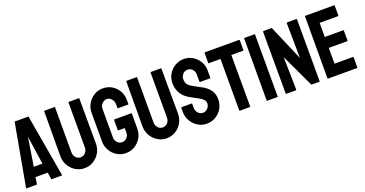

<svg xmlns="http://www.w3.org/2000/svg" viewBox="-36 -1348 3798 1999"><g transform="rotate(-20 1863.0 -348.5)"><path d="M5.9 -4.9 129.9 -691.9Q130.9 -695.8 134.8 -695.8H279.8Q283.7 -695.8 284.7 -691.9L403.8 -4.9Q404.3 0 399.9 0H289.1Q284.2 0 283.7 -4.9L272.9 -78.1H136.7L126 -4.9Q125.5 0 121.1 0H9.8Q5.9 0 5.9 -4.9ZM201.7 -465.8 156.7 -185.1H252.9L211.9 -465.8L206.1 -502.9Z M650.4 9.8Q597.7 9.8 552.7 -17.6Q507.8 -44.9 481.2 -91.1Q454.6 -137.2 454.6 -191.9L456.5 -691.9Q456.5 -695.8 460.4 -695.8H572.8Q576.7 -695.8 576.7 -691.9V-191.9Q576.7 -158.2 598.1 -134.5Q619.6 -110.8 650.4 -110.8Q682.6 -110.8 704.1 -134.5Q725.6 -158.2 725.6 -191.9V-691.9Q725.6 -695.8 729.5 -695.8H841.8Q845.7 -695.8 845.7 -691.9L847.7 -191.9Q847.7 -136.7 821.3 -90.3Q794.4 -44.4 750 -17.3Q705.6 9.8 650.4 9.8Z M1109.4 9.8Q1055.2 9.8 1011.7 -17.1Q967.8 -43.9 941.2 -89.4Q914.6 -134.8 914.6 -190.9V-507.8Q914.6 -562.5 941.4 -607.4Q967.8 -652.8 1012.2 -679.9Q1056.6 -707 1109.4 -707Q1164.6 -707 1209 -680.7Q1253.4 -653.8 1279.5 -608.9Q1305.7 -564 1305.7 -507.8V-461.9Q1305.7 -458 1300.8 -458H1188.5Q1184.6 -458 1184.6 -461.9V-500Q1184.6 -538.1 1163.1 -563Q1141.6 -587.9 1109.4 -587.9Q1080.6 -587.9 1058.1 -564Q1035.6 -540 1035.6 -507.8V-190.9Q1035.6 -158.2 1057.6 -134.5Q1079.6 -110.8 1109.4 -110.8Q1141.6 -110.8 1163.1 -134Q1184.6 -157.2 1184.6 -190.9V-240.2H1114.7Q1109.4 -240.2 1109.4 -245.1V-356.9Q1109.4 -361.8 1114.7 -361.8H1301.8Q1305.7 -361.8 1305.7 -356.9V-190.9Q1305.7 -134.8 1279.3 -89.4Q1252.4 -43.9 1208.5 -17.1Q1164.6 9.8 1109.4 9.8Z M1560.1 9.8Q1507.3 9.8 1462.4 -17.6Q1417.5 -44.9 1390.9 -91.1Q1364.3 -137.2 1364.3 -191.9L1366.2 -691.9Q1366.2 -695.8 1370.1 -695.8H1482.4Q1486.3 -695.8 1486.3 -691.9V-191.9Q1486.3 -158.2 1507.8 -134.5Q1529.3 -110.8 1560.1 -110.8Q1592.3 -110.8 1613.8 -134.5Q1635.3 -158.2 1635.3 -191.9V-691.9Q1635.3 -695.8 1639.2 -695.8H1751.5Q1755.4 -695.8 1755.4 -691.9L1757.3 -191.9Q1757.3 -136.7 1731 -90.3Q1704.1 -44.4 1659.7 -17.3Q1615.2 9.8 1560.1 9.8Z M2005.9 9.8Q1952.6 9.8 1907.7 -17.6Q1863.3 -44.9 1836.7 -90.6Q1810.1 -136.2 1810.1 -190.9V-236.8Q1810.1 -242.2 1814.9 -242.2H1927.2Q1931.2 -242.2 1931.2 -236.8V-190.9Q1931.2 -158.2 1953.1 -134.5Q1975.1 -110.8 2005.9 -110.8Q2037.1 -110.8 2059.1 -135Q2081.1 -159.2 2081.1 -190.9Q2081.1 -227.5 2033.2 -254.9Q2025.4 -259.8 2012.9 -266.8Q2000.5 -273.9 1983.4 -283.2Q1966.3 -292.5 1950.2 -301.5Q1934.1 -310.5 1918.9 -318.8Q1864.3 -351.1 1837.6 -399.7Q1811 -448.2 1811 -508.8Q1811 -564.5 1838.4 -609.4Q1865.7 -653.8 1909.9 -679.9Q1954.1 -706.1 2005.9 -706.1Q2059.1 -706.1 2103.5 -679.7Q2147.9 -652.8 2174.6 -608.4Q2201.2 -564 2201.2 -508.8V-426.8Q2201.2 -422.9 2197.3 -422.9H2085Q2081.1 -422.9 2081.1 -426.8L2080.1 -508.8Q2080.1 -543.9 2058.1 -565.9Q2036.1 -587.9 2005.9 -587.9Q1975.1 -587.9 1953.1 -564.5Q1931.2 -541 1931.2 -508.8Q1931.2 -476.1 1945.1 -454.1Q1959 -432.1 1996.1 -412.1Q2000 -410.2 2014.2 -402.3Q2028.3 -394.5 2045.7 -385Q2063 -375.5 2077.1 -367.9Q2091.3 -360.4 2094.2 -358.9Q2144 -331.1 2173.1 -290.5Q2202.1 -250 2202.1 -190.9Q2202.1 -133.8 2175.8 -88.4Q2148.9 -43 2104.5 -16.6Q2060.1 9.8 2005.9 9.8Z M2484.9 0H2372.1Q2367.7 0 2367.7 -4.9V-575.2H2237.8Q2232.9 -575.2 2232.9 -580.1L2233.9 -691.9Q2233.9 -695.8 2237.8 -695.8H2617.7Q2623 -695.8 2623 -691.9V-580.1Q2623 -575.2 2619.1 -575.2H2487.8L2488.8 -4.9Q2488.8 0 2484.9 0Z M2789.6 0H2676.3Q2671.4 0 2671.4 -4.9L2672.4 -691.9Q2672.4 -695.8 2676.3 -695.8H2788.6Q2792.5 -695.8 2792.5 -691.9L2793.5 -4.9Q2793.5 0 2789.6 0Z M2990.2 0H2890.1Q2882.3 0 2882.3 -6.8L2881.3 -688Q2881.3 -695.8 2889.2 -695.8H2979.5L3148.4 -301.8L3143.6 -688Q3143.6 -695.8 3152.3 -695.8H3251.5Q3257.3 -695.8 3257.3 -688L3258.3 -5.9Q3258.3 0 3253.4 0H3165.5L2992.2 -368.2L2999.5 -7.8Q2999.5 0 2990.2 0Z M3672.4 0H3349.1Q3345.2 0 3345.2 -4.9L3346.2 -691.9Q3346.2 -695.8 3350.1 -695.8H3671.4Q3675.3 -695.8 3675.3 -690.9V-579.1Q3675.3 -575.2 3671.4 -575.2H3466.3V-418.9H3671.4Q3675.3 -418.9 3675.3 -415L3676.3 -301.8Q3676.3 -297.9 3672.4 -297.9H3466.3V-123H3672.4Q3676.3 -123 3676.3 -118.2V-3.9Q3676.3 0 3672.4 0Z"/></g></svg>

Font: Koulen
Style: Regular
Weight: 400
Designer: Danh Hong
Version: Version 8.00;December 21, 2023;FontCreator 13.0.0.2620 64-bi